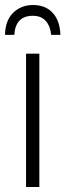

<svg xmlns="http://www.w3.org/2000/svg" viewBox="-36 -746 261 766"><path d="M121 0H68V-532H121ZM96 -726Q145 -726 174 -695Q203 -664 205 -607H168Q165 -642 146.5 -662.5Q128 -683 95 -683Q26 -683 21 -607H-16Q-15 -664 16.5 -695Q48 -726 96 -726Z"/></svg>

Font: Noto Sans ExtraCondensed Light
Style: Regular
Weight: 300
Width: 2
Designer: Monotype Design Team
Foundry: Monotype Imaging Inc.
Version: Version 2.013; ttfautohint (v1.8.4.7-5d5b)